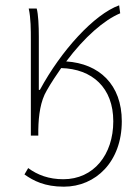

<svg xmlns="http://www.w3.org/2000/svg" viewBox="-20 -510 492 722"><path d="M96 0H124V-22C125 -76 132 -130 156 -170C173 -200 192 -228 210 -254C327 -251 406 -180 406 -54C406 72 332 164 218 164C164 164 121 148 86 122L72 146C106 170 148 192 220 192C340 192 438 98 438 -54C438 -192 353 -271 229 -279C298 -371 372 -435 432 -460L428 -490C334 -456 210 -320 130 -172H126V-372C126 -412 124 -456 118 -478H88C96 -442 96 -398 96 -360Z"/></svg>

Font: Source Sans Pro ExtraLight
Style: Regular
Weight: 200
Designer: Paul D. Hunt
Foundry: Adobe Systems Incorporated
Version: Version 3.006;hotconv 1.0.111;makeotfexe 2.5.65597